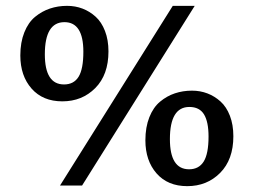

<svg xmlns="http://www.w3.org/2000/svg" viewBox="-20 -617 857 650"><path d="M48.8 -429.2Q48.8 -473.6 62.3 -507.3Q75.7 -541 98.9 -560.1Q122.1 -579.1 149.2 -588.1Q176.3 -597.2 207 -597.2Q234.9 -597.2 259.3 -587.9Q283.7 -578.6 303.7 -560.5Q323.7 -542.5 335.4 -512.2Q347.2 -481.9 347.2 -442.9Q347.2 -363.8 302.5 -318.8Q257.8 -273.9 190.9 -273.9Q125 -273.9 86.9 -317.1Q48.8 -360.4 48.8 -429.2ZM564.9 -597.2H639.2L257.8 11.2H183.1ZM131.8 -433.1Q131.8 -331.1 196.8 -331.1Q230 -331.1 246.1 -357.2Q262.2 -383.3 262.2 -441.9Q262.2 -542 198.2 -542Q131.8 -542 131.8 -433.1ZM472.2 -142.1Q472.2 -186.5 485.6 -220.2Q499 -253.9 522 -272.9Q544.9 -292 572 -301Q599.1 -310.1 629.9 -310.1Q657.7 -310.1 682.1 -300.8Q706.5 -291.5 726.6 -273.4Q746.6 -255.4 758.3 -225.1Q770 -194.8 770 -155.8Q770 -76.7 725.3 -31.7Q680.7 13.2 613.8 13.2Q547.9 13.2 510 -30Q472.2 -73.2 472.2 -142.1ZM555.2 -146Q555.2 -43.9 620.1 -43.9Q653.3 -43.9 669.7 -70.3Q686 -96.7 686 -154.8Q686 -204.6 670.7 -229.7Q655.3 -254.9 621.1 -254.9Q555.2 -254.9 555.2 -146Z"/></svg>

Font: Literata Book SemiBold
Style: Italic
Weight: 600
Italic angle: -3°
Designer: Latin by Veronika Burian and Jose Scaglione. Greek by Irene Vlachou. Cyrillic by Vera Evstafieva
Foundry: TypeTogether
Version: Version 1.003;PS 001.003;hotconv 1.0.88;makeotf.lib2.5.64775